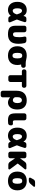

<svg xmlns="http://www.w3.org/2000/svg" viewBox="2230 -3040 1030 5530"><g transform="rotate(90 2745.0 -275.0)"><path d="M393 -235Q396 -244 393 -253Q366 -339 343.5 -366.5Q321 -394 288 -394Q256 -394 237.5 -361Q219 -328 219 -260Q219 -192 237.5 -159Q256 -126 288 -126Q321 -126 345.5 -149.5Q370 -173 393 -235ZM544 -238Q584 -147 622 -52Q629 -33 617.5 -16.5Q606 0 586 0H514Q489 0 469.5 -15.5Q450 -31 445 -55Q444 -56 443 -60Q442 -64 442 -65Q439 -73 435 -67Q366 10 268 10Q160 10 96.5 -61.5Q33 -133 33 -260Q33 -387 96.5 -458.5Q160 -530 268 -530Q323 -530 360 -512.5Q397 -495 436 -440Q438 -438 440 -438Q442 -438 443 -440Q444 -444 445 -452Q446 -460 447 -464Q452 -488 470.5 -504Q489 -520 514 -520H576Q597 -520 610 -503Q623 -486 617 -466Q579 -339 544 -254Q541 -246 544 -238Z M1150 -520Q1176 -520 1196 -505Q1216 -490 1222 -466Q1241 -383 1241 -290Q1241 -134 1172.5 -62Q1104 10 971 10Q833 10 777 -40.5Q721 -91 721 -210V-463Q721 -486 738 -503Q755 -520 778 -520H852Q875 -520 892 -503Q909 -486 909 -463V-230Q909 -174 922.5 -154.5Q936 -135 971 -135Q1014 -135 1032.5 -174Q1051 -213 1051 -325Q1051 -400 1034 -465Q1029 -485 1041 -502.5Q1053 -520 1074 -520Z M1521 -151.5Q1540 -120 1582 -120Q1624 -120 1643 -151.5Q1662 -183 1662 -260Q1662 -337 1643 -368.5Q1624 -400 1582 -400Q1540 -400 1521 -368.5Q1502 -337 1502 -260Q1502 -183 1521 -151.5ZM1875 -500Q1898 -500 1915 -483Q1932 -466 1932 -443V-427Q1932 -404 1915 -387Q1898 -370 1875 -370H1844Q1836 -370 1838 -362Q1852 -320 1852 -260Q1852 -133 1781 -61.5Q1710 10 1582 10Q1454 10 1383 -61.5Q1312 -133 1312 -260Q1312 -387 1383 -458.5Q1454 -530 1582 -530Q1632 -530 1692.5 -515Q1753 -500 1807 -500Z M2451 -520Q2474 -520 2491 -503Q2508 -486 2508 -463V-447Q2508 -424 2491 -407Q2474 -390 2451 -390H2349Q2341 -390 2341 -381V-57Q2341 -34 2324 -17Q2307 0 2284 0H2202Q2179 0 2162 -17Q2145 -34 2145 -57V-381Q2145 -390 2137 -390H2035Q2012 -390 1995 -407Q1978 -424 1978 -447V-463Q1978 -486 1995 -503Q2012 -520 2035 -520Z M2864 -130Q2903 -130 2926 -162.5Q2949 -195 2949 -260Q2949 -390 2864 -390Q2825 -390 2802 -358.5Q2779 -327 2779 -270V-205Q2779 -178 2805.5 -154Q2832 -130 2864 -130ZM2874 -530Q2998 -530 3066 -459Q3134 -388 3134 -260Q3134 -132 3077.5 -61Q3021 10 2934 10Q2855 10 2787 -50Q2786 -51 2785 -51Q2784 -51 2784 -50V163Q2784 186 2767 203Q2750 220 2727 220H2651Q2628 220 2611 203Q2594 186 2594 163V-240Q2594 -381 2666.5 -455.5Q2739 -530 2874 -530Z M3534 -133Q3555 -136 3572.5 -122.5Q3590 -109 3590 -88V-62Q3590 -37 3574.5 -17.5Q3559 2 3535 5Q3500 10 3450 10Q3336 10 3290.5 -36Q3245 -82 3245 -200V-463Q3245 -486 3262 -503Q3279 -520 3302 -520H3388Q3411 -520 3428 -503Q3445 -486 3445 -463V-220Q3445 -160 3455 -145Q3465 -130 3500 -130Q3515 -130 3534 -133Z M4016 -235Q4019 -244 4016 -253Q3989 -339 3966.5 -366.5Q3944 -394 3911 -394Q3879 -394 3860.5 -361Q3842 -328 3842 -260Q3842 -192 3860.5 -159Q3879 -126 3911 -126Q3944 -126 3968.5 -149.5Q3993 -173 4016 -235ZM4167 -238Q4207 -147 4245 -52Q4252 -33 4240.5 -16.5Q4229 0 4209 0H4137Q4112 0 4092.5 -15.5Q4073 -31 4068 -55Q4067 -56 4066 -60Q4065 -64 4065 -65Q4062 -73 4058 -67Q3989 10 3891 10Q3783 10 3719.5 -61.5Q3656 -133 3656 -260Q3656 -387 3719.5 -458.5Q3783 -530 3891 -530Q3946 -530 3983 -512.5Q4020 -495 4059 -440Q4061 -438 4063 -438Q4065 -438 4066 -440Q4067 -444 4068 -452Q4069 -460 4070 -464Q4075 -488 4093.5 -504Q4112 -520 4137 -520H4199Q4220 -520 4233 -503Q4246 -486 4240 -466Q4202 -339 4167 -254Q4164 -246 4167 -238Z M4694 -263 4855 -46Q4865 -32 4857 -16Q4849 0 4832 0H4731Q4673 0 4641 -46L4542 -189Q4542 -190 4540 -190Q4539 -190 4539 -189V-57Q4539 -34 4522 -17Q4505 0 4482 0H4406Q4383 0 4366 -17Q4349 -34 4349 -57V-463Q4349 -486 4366 -503Q4383 -520 4406 -520H4482Q4505 -520 4522 -503Q4539 -486 4539 -463V-341Q4539 -340 4540 -340L4542 -341L4640 -474Q4673 -520 4731 -520H4832Q4849 -520 4856.5 -505Q4864 -490 4854 -476L4694 -277Q4689 -270 4694 -263Z M5131 -151.5Q5150 -120 5192 -120Q5234 -120 5253 -151.5Q5272 -183 5272 -260Q5272 -337 5253 -368.5Q5234 -400 5192 -400Q5150 -400 5131 -368.5Q5112 -337 5112 -260Q5112 -183 5131 -151.5ZM4993 -458.5Q5064 -530 5192 -530Q5320 -530 5391 -458.5Q5462 -387 5462 -260Q5462 -133 5391 -61.5Q5320 10 5192 10Q5064 10 4993 -61.5Q4922 -133 4922 -260Q4922 -387 4993 -458.5ZM5229 -770H5335Q5352 -770 5358.5 -755Q5365 -740 5354 -728L5270 -632Q5233 -590 5175 -590H5129Q5110 -590 5100.5 -606.5Q5091 -623 5100 -640L5144 -720Q5171 -770 5229 -770Z"/></g></svg>

Font: Rounded Mplus 1c Black
Style: Regular
Weight: 900
Version: Version 1.059.20150529